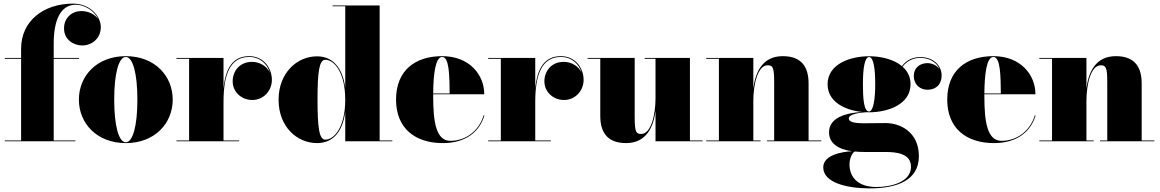

<svg xmlns="http://www.w3.org/2000/svg" viewBox="-20 -780 6402 1060"><path d="M6.5 -4.5V0H396.5V-4.5H276.5V-455.5H416.5V-460H276.5V-540C276.5 -667 313.5 -754 398.5 -754C446 -754 500.5 -721.5 522 -674.5C502.5 -703 465 -719 429 -719C379 -719 333.5 -683.5 333.5 -623.5C333.5 -558.5 389 -529 434 -529C484.5 -529 536.5 -565 536.5 -631C536.5 -688 479.5 -760 383.5 -760C218.5 -760 96.5 -662.5 96.5 -511.5V-460H6.5V-455.5H96.5V-4.5Z M415.5 -230C415.5 -100 513.5 10 674.5 10C835.5 10 933.5 -100 933.5 -230C933.5 -360 835.5 -470 674.5 -470C513.5 -470 415.5 -360 415.5 -230ZM610.5 -230C610.5 -374 635.5 -465.5 674.5 -465.5C713.5 -465.5 738.5 -374 738.5 -230C738.5 -86 713.5 5.5 674.5 5.5C635.5 5.5 610.5 -86 610.5 -230Z M954 -4.5V0H1300.5V-4.5H1214V-217C1214 -364 1248 -465.5 1355.5 -465.5C1416 -465.5 1455.5 -426 1470 -379.5C1453.5 -412.5 1417 -438.5 1371 -438.5C1305.5 -438.5 1264.5 -390 1264.5 -330.5C1264.5 -275.5 1310 -228 1373 -228C1436 -228 1481 -280 1481 -339C1481 -403 1436.5 -470 1355.5 -470C1263.5 -470 1224.5 -400 1214 -291.5V-460H954V-455.5H1024V-4.5Z M2146 -4.5H2076V-750H1816V-745.5H1886V-296.5C1871 -406.5 1817 -469 1730 -469C1621 -469 1518 -379 1518 -229C1518 -79 1621 10 1730 10C1818 10 1871 -51.5 1886 -161.5V0H2146ZM1886 -229C1886 -78 1825 -9 1776 -9C1742 -9 1733 -75.5 1733 -229C1733 -382.5 1742 -450 1776 -450C1825 -450 1886 -380.5 1886 -229Z M2654.5 -143H2650C2625 -59.5 2553.5 -2.5 2466.5 -2.5C2387.5 -2.5 2371.5 -106 2371.5 -250C2371.5 -253 2371.5 -256.5 2371.5 -259.5H2653.5C2653.5 -368.5 2570.5 -470 2421.5 -470C2270.5 -470 2166.5 -390 2166.5 -230C2166.5 -70 2273.5 10 2424.5 10C2555.5 10 2628.5 -56 2654.5 -143ZM2421.5 -465.5C2460.5 -465.5 2461.5 -361 2462.5 -264H2371.5C2372.5 -372 2384 -465.5 2421.5 -465.5Z M2675 -4.5V0H3021.5V-4.5H2935V-217C2935 -364 2969 -465.5 3076.5 -465.5C3137 -465.5 3176.5 -426 3191 -379.5C3174.5 -412.5 3138 -438.5 3092 -438.5C3026.5 -438.5 2985.5 -390 2985.5 -330.5C2985.5 -275.5 3031 -228 3094 -228C3157 -228 3202 -280 3202 -339C3202 -403 3157.5 -470 3076.5 -470C2984.5 -470 2945.5 -400 2935 -291.5V-460H2675V-455.5H2745V-4.5Z M3484 -460H3224V-455.5H3294V-141C3294 -54 3329 10 3436.5 10C3548.5 10 3587.5 -79 3599 -167V0H3859V-4.5H3789V-460H3539V-455.5H3599V-237C3599 -145 3574 -40.5 3520 -40.5C3492 -40.5 3484 -50.5 3484 -134.5Z M3879 -4.5V0H4179V-4.5H4139V-223C4139 -315 4163.5 -419.5 4218 -419.5C4246 -419.5 4254 -409.5 4254 -325.5V-4.5H4214V0H4514V-4.5H4444V-319C4444 -406 4409 -470 4301.5 -470C4189 -470 4150.5 -381 4139 -293V-460H3879V-455.5H3949V-4.5Z M4557 -50C4557 11 4606 44 4684 55C4631 57.5 4525 74.5 4525 144C4525 229 4656.5 260 4781.5 260C4933.5 260 5053 215.5 5053 82C5053 -53.5 4946.5 -100.5 4871.5 -100.5C4843 -100.5 4785.5 -99.5 4750.5 -99.5C4696 -99.5 4666 -106.5 4666 -126C4666 -150.5 4727 -158.5 4764 -160.5C4768.5 -160 4773.5 -160 4778 -160C4884 -160 5007 -204.5 5007 -315C5007 -356 4990 -388 4963 -412C4989.5 -447 5026.5 -460.5 5060 -460.5C5115 -460.5 5152.5 -433 5167 -398C5152.5 -419.5 5124.5 -431.5 5100.5 -431.5C5061.5 -431.5 5025 -408.5 5025 -360C5025 -312 5060.5 -284.5 5100.5 -284.5C5140.5 -284.5 5178.5 -307 5178.5 -364.5C5178.5 -412.5 5139 -465 5060 -465C5025 -465 4986.5 -452 4959.5 -415C4914 -453 4843 -469.5 4778 -469.5C4672 -469.5 4549 -425.5 4549 -315C4549 -218 4643.5 -172 4738.5 -162C4651.5 -156.5 4557 -131.5 4557 -50ZM4744 -315C4744 -404 4754 -465 4778 -465C4802 -465 4812 -404 4812 -315C4812 -236 4802 -164.5 4778 -164.5C4749 -164.5 4744 -236 4744 -315ZM4670 128C4670 94 4684 66.5 4698 56.5C4714.5 58 4731.5 59 4750 59H4868C4933 59 5009.5 69 5009.5 141C5009.5 227.5 4893.5 252.5 4819.5 252.5C4714.5 252.5 4670 196.5 4670 128Z M5697.5 -143H5693C5668 -59.5 5596.5 -2.5 5509.5 -2.5C5430.5 -2.5 5414.5 -106 5414.5 -250C5414.5 -253 5414.5 -256.5 5414.5 -259.5H5696.5C5696.5 -368.5 5613.5 -470 5464.5 -470C5313.5 -470 5209.5 -390 5209.5 -230C5209.5 -70 5316.5 10 5467.5 10C5598.5 10 5671.5 -56 5697.5 -143ZM5464.5 -465.5C5503.5 -465.5 5504.5 -361 5505.5 -264H5414.5C5415.5 -372 5427 -465.5 5464.5 -465.5Z M5718 -4.5V0H6018V-4.5H5978V-223C5978 -315 6002.5 -419.5 6057 -419.5C6085 -419.5 6093 -409.5 6093 -325.5V-4.5H6053V0H6353V-4.5H6283V-319C6283 -406 6248 -470 6140.5 -470C6028 -470 5989.5 -381 5978 -293V-460H5718V-455.5H5788V-4.5Z"/></svg>

Font: Bodoni* 36pt Fatface
Style: Regular
Weight: 900
Version: Version 2.3